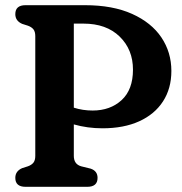

<svg xmlns="http://www.w3.org/2000/svg" viewBox="-20 -720 702 740"><path d="M640.5 -446.5Q640.5 -379 608.2 -329.2Q576 -279.5 516.5 -252.5Q457 -225.5 375 -225.5Q317.5 -225.5 264.5 -240.5V-119.5Q264.5 -87 293 -79L329.5 -70Q356 -61 356 -34.5Q356 0 316.5 0H78.5Q39 0 39 -34.5Q39 -60.5 65.5 -72L87.5 -79Q101.5 -84 108.8 -93Q116 -102 116 -119.5V-580.5Q116 -598 108.8 -607Q101.5 -616 87.5 -621L65.5 -628Q39 -639.5 39 -665.5Q39 -700 78.5 -700H307.5Q414.5 -700 489 -666.5Q563.5 -633 602 -575.8Q640.5 -518.5 640.5 -446.5ZM264.5 -629V-305Q299 -294 337 -294Q405 -294 448.8 -334.2Q492.5 -374.5 492.5 -451.5Q492.5 -529 441.2 -579Q390 -629 301.5 -629Z"/></svg>

Font: Fraunces 72pt SuperSoft SemiBold
Style: Regular
Weight: 600
Version: Version 1.000;[b76b70a41]